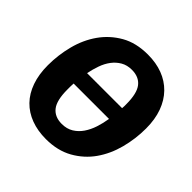

<svg xmlns="http://www.w3.org/2000/svg" viewBox="-185 -876 1059 1059"><g transform="rotate(45 344.5 -347.0)"><path d="M667 -415Q667 -334 646.5 -256.5Q626 -179 583.5 -118.5Q541 -58 474.5 -20.5Q408 17 317 17Q253 17 201 -2.5Q149 -22 112.5 -59.5Q76 -97 56.5 -152.5Q37 -208 37 -279Q37 -359 57 -436.5Q77 -514 120 -575Q163 -636 228.5 -673.5Q294 -711 386 -711Q450 -711 501.5 -691.5Q553 -672 590 -634Q627 -596 647 -541Q667 -486 667 -415ZM320 -104Q359 -104 387.5 -121.5Q416 -139 435.5 -167.5Q455 -196 467 -232.5Q479 -269 485 -308H209Q208 -295 208 -283V-260Q208 -176 236.5 -140Q265 -104 320 -104ZM383 -589Q346 -589 318.5 -573Q291 -557 271.5 -531Q252 -505 240 -471Q228 -437 221 -401H494Q495 -409 495 -417V-433Q495 -517 466.5 -553Q438 -589 383 -589Z"/></g></svg>

Font: Qjlgwqiwhsfqbnnlvksmvfsycuq
Style: Regular
Weight: 700
Italic angle: -8°
Designer: Carrois Corporate & Edenspiekermann
Foundry: Carrois Corporate GbR & Edenspiekermann AG
Version: Version 2.001